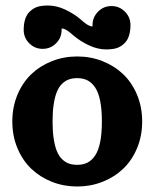

<svg xmlns="http://www.w3.org/2000/svg" viewBox="-20 -661 557 692"><path d="M313.5 -570.8Q313.5 -599.1 333.5 -619.1Q353.5 -639.2 381.8 -639.2Q410.2 -639.2 430.2 -619.1Q450.2 -599.1 450.2 -570.8Q450.2 -524.9 427.5 -503.9Q415 -492.2 400.4 -487.5Q385.7 -482.9 362.3 -482.9Q332 -482.9 301.1 -497.3Q270.3 -511.7 245.8 -532.2Q244.9 -533 240 -537.2Q235.1 -541.5 233.5 -542.7Q231.9 -543.9 227.7 -547.2Q223.4 -550.5 220.9 -551.9Q218.5 -553.2 215 -555.1Q211.4 -556.9 208.3 -557.6Q205.1 -558.3 202.1 -558.3V-553.2Q202.1 -524.9 182.1 -504.9Q162.1 -484.9 133.8 -484.9Q105.5 -484.9 85.4 -504.9Q65.4 -524.9 65.4 -553.2Q65.4 -599.1 88.1 -620.1Q100.6 -631.8 115.2 -636.5Q129.9 -641.1 153.3 -641.1Q183.6 -641.1 214.5 -626.7Q245.4 -612.3 269.8 -591.8Q270.8 -591.1 275.6 -586.8Q280.5 -582.5 282.1 -581.3Q283.7 -580.1 288 -576.8Q292.2 -573.5 294.7 -572.1Q297.1 -570.8 300.7 -569Q304.2 -567.1 307.4 -566.4Q310.5 -565.7 313.5 -565.7ZM167.4 -440.7Q210.2 -457.5 258.3 -457.5Q306.4 -457.5 349.2 -440.7Q392.1 -423.8 423.8 -393.7Q455.6 -363.5 474 -319.3Q492.4 -275.1 492.4 -223.1Q492.4 -171.1 474 -127Q455.6 -82.8 423.8 -52.6Q392.1 -22.5 349.2 -5.6Q306.4 11.2 258.3 11.2Q210.2 11.2 167.4 -5.6Q124.5 -22.5 92.9 -52.6Q61.3 -82.8 42.8 -127Q24.4 -171.1 24.4 -223.1Q24.4 -275.1 42.8 -319.3Q61.3 -363.5 92.9 -393.7Q124.5 -423.8 167.4 -440.7ZM258.3 -379.4Q241.2 -379.4 227.8 -374.5Q214.4 -369.6 203.1 -358.4Q191.9 -347.2 184.7 -329.3Q177.5 -311.5 173.5 -284.9Q169.4 -258.3 169.4 -223.1Q169.4 -188 173.5 -161.4Q177.5 -134.8 184.7 -116.9Q191.9 -99.1 203.1 -87.9Q214.4 -76.7 227.8 -71.8Q241.2 -66.9 258.3 -66.9Q279.8 -66.9 295.7 -75.1Q311.5 -83.3 323.4 -101.3Q335.2 -119.4 341.2 -149.9Q347.2 -180.4 347.2 -223.1Q347.2 -265.9 341.2 -296.4Q335.2 -326.9 323.4 -345Q311.5 -363 295.7 -371.2Q279.8 -379.4 258.3 -379.4Z"/></svg>

Font: Orelega One
Style: Regular
Weight: 400
Version: Version 1.1 ; ttfautohint (v1.8.3)